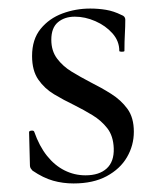

<svg xmlns="http://www.w3.org/2000/svg" viewBox="-20 -418 378 449"><path d="M100 -325Q100 -299 113.5 -281Q127 -263 147.5 -250.5Q168 -238 191 -226Q217 -213 240 -198.5Q263 -184 278 -163.5Q293 -143 293 -110Q293 -78 277 -50.5Q261 -23 229.5 -6Q198 11 152 11Q127 11 104 4.5Q81 -2 56 -19Q54 -21 52 -24Q50 -27 50 -31L48 -109Q48 -112 53.5 -112.5Q59 -113 60 -110Q72 -76 90 -53.5Q108 -31 131 -19.5Q154 -8 180 -8Q212 -8 229.5 -24Q247 -40 246 -71Q245 -100 231 -118Q217 -136 196.5 -148.5Q176 -161 154 -172Q129 -184 106.5 -197.5Q84 -211 69.5 -232Q55 -253 55 -287Q55 -326 75 -350.5Q95 -375 126 -386.5Q157 -398 191 -398Q210 -398 228 -395Q246 -392 264 -383Q273 -380 273 -372Q273 -356 272 -338.5Q271 -321 271 -299Q271 -297 265 -297Q259 -297 259 -299Q259 -322 243 -340Q227 -358 203 -368.5Q179 -379 155 -379Q131 -379 115.5 -366Q100 -353 100 -325Z"/></svg>

Font: Cormorant Light
Style: Regular
Weight: 400
Version: Version 4.000